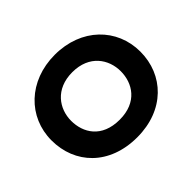

<svg xmlns="http://www.w3.org/2000/svg" viewBox="-176 -1116 1406 1406"><g transform="rotate(-45 527.0 -412.5)"><path d="M66.9 -413C66.9 -172 238.9 15 527.6 15C809.1 15 987.1 -172 987.1 -413C987.1 -654 801.1 -840 527.6 -840C255.9 -840 66.9 -654 66.9 -413ZM269.9 -413C269.9 -536 352.2 -659 527.6 -659C704.3 -659 784.1 -536 784.1 -413C784.1 -290 709.1 -167 527.6 -167C341.3 -167 269.9 -290 269.9 -413Z"/></g></svg>

Font: Hussar
Style: BdSuprExt
Weight: 700
Foundry: Cannot Into Space Fonts
Version: Version 2.00